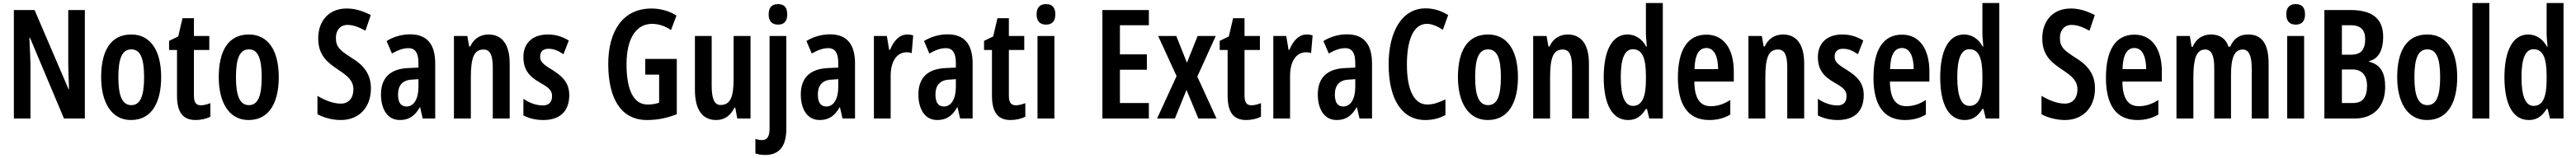

<svg xmlns="http://www.w3.org/2000/svg" viewBox="-20 -780 16910 1040"><path d="M537 0V-714H428V-360C429 -314 430 -273 433 -193H430L207 -714H71V0H180V-362C178 -407 177 -453 173 -531H177L400 0Z M1038 -272C1038 -455 963 -553 842 -553C704 -553 644 -442 644 -272C644 -113 707 10 840 10C982 10 1038 -115 1038 -272ZM757 -271C757 -397 782 -455 842 -455C901 -455 926 -397 926 -272C926 -147 901 -88 842 -88C783 -88 757 -148 757 -271Z M1299 -87C1264 -87 1253 -109 1253 -153V-451H1354V-543H1253V-660H1178L1150 -540L1090 -511V-451H1142V-151C1142 -43 1179 10 1264 10C1299 10 1335 2 1361 -12V-101C1337 -92 1317 -87 1299 -87Z M1810 -272C1810 -455 1735 -553 1614 -553C1476 -553 1416 -442 1416 -272C1416 -113 1479 10 1612 10C1754 10 1810 -115 1810 -272ZM1529 -271C1529 -397 1554 -455 1614 -455C1673 -455 1698 -397 1698 -272C1698 -147 1673 -88 1614 -88C1555 -88 1529 -148 1529 -271Z M2415 -198C2415 -292 2369 -351 2281 -404C2212 -449 2185 -470 2185 -531C2185 -581 2214 -616 2261 -616C2296 -616 2329 -605 2379 -578L2414 -681C2357 -710 2307 -724 2258 -724C2139 -725 2068 -642 2069 -525C2069 -405 2146 -359 2202 -320C2265 -278 2300 -248 2300 -191C2300 -141 2274 -98 2217 -98C2169 -98 2114 -119 2064 -149V-28C2112 -2 2169 10 2218 10C2333 10 2415 -69 2415 -198Z M2673 -554C2619 -554 2565 -539 2518 -510L2553 -428C2596 -452 2628 -463 2662 -463C2707 -463 2727 -429 2727 -366V-335L2660 -332C2544 -327 2481 -270 2481 -158C2481 -70 2518 10 2605 10C2666 10 2704 -18 2736 -74H2738L2755 0H2837V-363C2837 -489 2783 -554 2673 -554ZM2686 -256 2727 -259V-207C2727 -128 2696 -79 2649 -79C2613 -79 2593 -103 2593 -158C2593 -218 2623 -254 2686 -256Z M3187 -553C3137 -553 3091 -528 3067 -474H3060L3048 -543H2960V0H3071V-270C3071 -403 3093 -454 3154 -454C3200 -454 3215 -413 3215 -333V0H3326V-363C3326 -488 3275 -553 3187 -553Z M3717 -154C3717 -240 3667 -281 3604 -321C3538 -361 3526 -377 3526 -408C3526 -440 3545 -459 3580 -459C3621 -459 3647 -444 3679 -423L3714 -513C3669 -541 3625 -553 3576 -553C3477 -553 3416 -497 3416 -405C3416 -322 3453 -277 3525 -236C3596 -197 3604 -177 3604 -146C3604 -108 3583 -86 3544 -86C3497 -86 3449 -106 3416 -130V-20C3454 -1 3496 10 3547 10C3652 10 3717 -44 3717 -154Z M4216 -392V-289H4307V-104C4282 -96 4263 -92 4231 -92C4131 -92 4093 -205 4093 -356C4093 -533 4160 -623 4261 -623C4304 -623 4348 -608 4385 -582L4421 -678C4374 -707 4317 -724 4257 -724C4071 -724 3973 -578 3973 -359C3973 -139 4052 10 4227 10C4298 10 4358 -3 4423 -28V-392Z M4907 -543H4796V-261C4796 -148 4778 -89 4710 -89C4669 -89 4652 -131 4652 -218V-543H4542V-189C4542 -66 4585 10 4682 10C4735 10 4776 -18 4801 -71H4807L4820 0H4907Z M5026 -685C5026 -641 5048 -618 5088 -618C5128 -618 5148 -641 5148 -685C5148 -729 5130 -753 5088 -753C5046 -753 5026 -730 5026 -685ZM5005 240C5093 239 5142 186 5142 68V-543H5032V65C5032 118 5017 142 4983 142C4969 142 4955 140 4939 134V230C4959 237 4982 240 5005 240Z M5429 -554C5375 -554 5321 -539 5274 -510L5309 -428C5352 -452 5384 -463 5418 -463C5463 -463 5483 -429 5483 -366V-335L5416 -332C5300 -327 5237 -270 5237 -158C5237 -70 5274 10 5361 10C5422 10 5460 -18 5492 -74H5494L5511 0H5593V-363C5593 -489 5539 -554 5429 -554ZM5442 -256 5483 -259V-207C5483 -128 5452 -79 5405 -79C5369 -79 5349 -103 5349 -158C5349 -218 5379 -254 5442 -256Z M5936 -553C5883 -553 5845 -508 5823 -452H5817L5802 -543H5717V0H5827V-280C5827 -372 5864 -436 5933 -436C5941 -436 5956 -435 5965 -430L5975 -547C5959 -552 5947 -553 5936 -553Z M6201 -554C6147 -554 6093 -539 6046 -510L6081 -428C6124 -452 6156 -463 6190 -463C6235 -463 6255 -429 6255 -366V-335L6188 -332C6072 -327 6009 -270 6009 -158C6009 -70 6046 10 6133 10C6194 10 6232 -18 6264 -74H6266L6283 0H6365V-363C6365 -489 6311 -554 6201 -554ZM6214 -256 6255 -259V-207C6255 -128 6224 -79 6177 -79C6141 -79 6121 -103 6121 -158C6121 -218 6151 -254 6214 -256Z M6649 -87C6614 -87 6603 -109 6603 -153V-451H6704V-543H6603V-660H6528L6500 -540L6440 -511V-451H6492V-151C6492 -43 6529 10 6614 10C6649 10 6685 2 6711 -12V-101C6687 -92 6667 -87 6649 -87Z M6847 -753C6806 -753 6785 -730 6785 -685C6785 -641 6807 -618 6847 -618C6887 -618 6908 -641 6908 -685C6908 -729 6889 -753 6847 -753ZM6902 -543H6791V0H6902Z M7522 0V-102H7332V-321H7509V-422H7332V-614H7522V-714H7217V0Z M7704 -279 7576 0H7693L7769 -188L7847 0H7966L7840 -276L7961 -543H7842L7772 -367L7702 -543H7583Z M8196 -87C8161 -87 8150 -109 8150 -153V-451H8251V-543H8150V-660H8075L8047 -540L7987 -511V-451H8039V-151C8039 -43 8076 10 8161 10C8196 10 8232 2 8258 -12V-101C8234 -92 8214 -87 8196 -87Z M8558 -553C8505 -553 8467 -508 8445 -452H8439L8424 -543H8339V0H8449V-280C8449 -372 8486 -436 8555 -436C8563 -436 8578 -435 8587 -430L8597 -547C8581 -552 8569 -553 8558 -553Z M8823 -554C8769 -554 8715 -539 8668 -510L8703 -428C8746 -452 8778 -463 8812 -463C8857 -463 8877 -429 8877 -366V-335L8810 -332C8694 -327 8631 -270 8631 -158C8631 -70 8668 10 8755 10C8816 10 8854 -18 8886 -74H8888L8905 0H8987V-363C8987 -489 8933 -554 8823 -554ZM8836 -256 8877 -259V-207C8877 -128 8846 -79 8799 -79C8763 -79 8743 -103 8743 -158C8743 -218 8773 -254 8836 -256Z M9347 -623C9381 -623 9417 -607 9452 -584L9487 -681C9441 -709 9393 -725 9339 -725C9180 -725 9096 -566 9096 -357C9096 -124 9185 10 9336 10C9387 10 9429 -1 9469 -23V-126C9426 -105 9389 -92 9350 -92C9263 -92 9216 -188 9216 -356C9216 -504 9253 -623 9347 -623Z M9945 -272C9945 -455 9870 -553 9749 -553C9611 -553 9551 -442 9551 -272C9551 -113 9614 10 9747 10C9889 10 9945 -115 9945 -272ZM9664 -271C9664 -397 9689 -455 9749 -455C9808 -455 9833 -397 9833 -272C9833 -147 9808 -88 9749 -88C9690 -88 9664 -148 9664 -271Z M10272 -553C10222 -553 10176 -528 10152 -474H10145L10133 -543H10045V0H10156V-270C10156 -403 10178 -454 10239 -454C10285 -454 10300 -413 10300 -333V0H10411V-363C10411 -488 10360 -553 10272 -553Z M10668 10C10721 10 10754 -14 10785 -63H10792L10807 0H10896V-760H10785V-559C10785 -534 10789 -509 10791 -473H10787C10759 -526 10714 -553 10664 -553C10565 -553 10508 -450 10508 -271C10508 -93 10564 10 10668 10ZM10700 -83C10646 -83 10620 -147 10620 -273C10620 -393 10645 -456 10699 -456C10759 -456 10785 -402 10785 -283V-252C10785 -137 10757 -83 10700 -83Z M11182 -552C11059 -552 10995 -452 10995 -268C10995 -102 11053 10 11201 10C11251 10 11297 -1 11339 -26V-122C11294 -93 11254 -81 11210 -81C11140 -81 11104 -133 11103 -243H11362V-310C11362 -453 11300 -552 11182 -552ZM11182 -464C11234 -464 11259 -407 11259 -325H11104C11106 -424 11136 -464 11182 -464Z M11685 -553C11635 -553 11589 -528 11565 -474H11558L11546 -543H11458V0H11569V-270C11569 -403 11591 -454 11652 -454C11698 -454 11713 -413 11713 -333V0H11824V-363C11824 -488 11773 -553 11685 -553Z M12215 -154C12215 -240 12165 -281 12102 -321C12036 -361 12024 -377 12024 -408C12024 -440 12043 -459 12078 -459C12119 -459 12145 -444 12177 -423L12212 -513C12167 -541 12123 -553 12074 -553C11975 -553 11914 -497 11914 -405C11914 -322 11951 -277 12023 -236C12094 -197 12102 -177 12102 -146C12102 -108 12081 -86 12042 -86C11995 -86 11947 -106 11914 -130V-20C11952 -1 11994 10 12045 10C12150 10 12215 -44 12215 -154Z M12466 -552C12343 -552 12279 -452 12279 -268C12279 -102 12337 10 12485 10C12535 10 12581 -1 12623 -26V-122C12578 -93 12538 -81 12494 -81C12424 -81 12388 -133 12387 -243H12646V-310C12646 -453 12584 -552 12466 -552ZM12466 -464C12518 -464 12543 -407 12543 -325H12388C12390 -424 12420 -464 12466 -464Z M12877 10C12930 10 12963 -14 12994 -63H13001L13016 0H13105V-760H12994V-559C12994 -534 12998 -509 13000 -473H12996C12968 -526 12923 -553 12873 -553C12774 -553 12717 -450 12717 -271C12717 -93 12773 10 12877 10ZM12909 -83C12855 -83 12829 -147 12829 -273C12829 -393 12854 -456 12908 -456C12968 -456 12994 -402 12994 -283V-252C12994 -137 12966 -83 12909 -83Z M13733 -198C13733 -292 13687 -351 13599 -404C13530 -449 13503 -470 13503 -531C13503 -581 13532 -616 13579 -616C13614 -616 13647 -605 13697 -578L13732 -681C13675 -710 13625 -724 13576 -724C13457 -725 13386 -642 13387 -525C13387 -405 13464 -359 13520 -320C13583 -278 13618 -248 13618 -191C13618 -141 13592 -98 13535 -98C13487 -98 13432 -119 13382 -149V-28C13430 -2 13487 10 13536 10C13651 10 13733 -69 13733 -198Z M13992 -552C13869 -552 13805 -452 13805 -268C13805 -102 13863 10 14011 10C14061 10 14107 -1 14149 -26V-122C14104 -93 14064 -81 14020 -81C13950 -81 13914 -133 13913 -243H14172V-310C14172 -453 14110 -552 13992 -552ZM13992 -464C14044 -464 14069 -407 14069 -325H13914C13916 -424 13946 -464 13992 -464Z M14739 -553C14684 -553 14645 -529 14621 -473H14609C14595 -521 14557 -553 14495 -553C14445 -553 14398 -529 14375 -472H14367L14356 -543H14268V0H14379V-269C14379 -386 14395 -454 14457 -454C14497 -454 14516 -416 14516 -333V0H14626V-285C14626 -398 14647 -454 14704 -454C14743 -454 14762 -413 14762 -331V0H14873V-360C14873 -490 14830 -553 14739 -553Z M15051 -753C15010 -753 14989 -730 14989 -685C14989 -641 15011 -618 15051 -618C15091 -618 15112 -641 15112 -685C15112 -729 15093 -753 15051 -753ZM15106 -543H14995V0H15106Z M15410 -714H15239V0H15438C15565 0 15638 -81 15638 -207C15638 -299 15611 -353 15533 -374V-378C15598 -393 15625 -456 15625 -538C15625 -663 15546 -714 15410 -714ZM15415 -420H15354V-614H15413C15475 -614 15507 -584 15507 -523C15507 -452 15478 -420 15415 -420ZM15354 -323H15421C15483 -323 15519 -287 15519 -216C15519 -138 15489 -102 15428 -102H15354Z M16111 -272C16111 -455 16036 -553 15915 -553C15777 -553 15717 -442 15717 -272C15717 -113 15780 10 15913 10C16055 10 16111 -115 16111 -272ZM15830 -271C15830 -397 15855 -455 15915 -455C15974 -455 15999 -397 15999 -272C15999 -147 15974 -88 15915 -88C15856 -88 15830 -148 15830 -271Z M16322 0V-760H16211V0Z M16581 10C16634 10 16667 -14 16698 -63H16705L16720 0H16809V-760H16698V-559C16698 -534 16702 -509 16704 -473H16700C16672 -526 16627 -553 16577 -553C16478 -553 16421 -450 16421 -271C16421 -93 16477 10 16581 10ZM16613 -83C16559 -83 16533 -147 16533 -273C16533 -393 16558 -456 16612 -456C16672 -456 16698 -402 16698 -283V-252C16698 -137 16670 -83 16613 -83Z"/></svg>

Font: Noto Sans Gujarati ExtraCondensed SemiBold
Style: Regular
Weight: 600
Width: 2
Designer: Jelle Bosma - Monotype Design Team, Universal Thirst
Foundry: Monotype Imaging Inc.
Version: Version 2.106